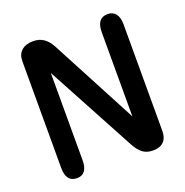

<svg xmlns="http://www.w3.org/2000/svg" viewBox="-115 -727 805 836"><g transform="rotate(-20 287.0 -309.0)"><path d="M102.5 4.5Q52.5 4.5 52.5 -61V-555Q52.5 -587.5 72.2 -604.5Q92 -621.5 124 -621.5H126.5Q155 -621.5 175.2 -607Q195.5 -592.5 209.5 -565.5L420.5 -166V-556Q420.5 -621.5 471 -621.5Q494.5 -621.5 508 -605Q521.5 -588.5 521.5 -556V-62Q521.5 -30 504.8 -12.8Q488 4.5 456 4.5H455Q426 4.5 407.2 -10Q388.5 -24.5 374 -51.5L151.5 -465V-61Q151.5 4.5 102.5 4.5Z"/></g></svg>

Font: Sono Medium
Style: Regular
Weight: 500
Designer: Tyler Finck
Foundry: Tyler Finck
Version: Version 2.112